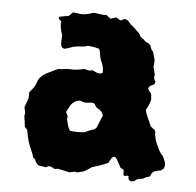

<svg xmlns="http://www.w3.org/2000/svg" viewBox="-45 -569 656 642"><g transform="rotate(5 283.5 -248.5)"><path d="M524 -49Q527 -42 526 -36Q525 -30 522 -24Q521 -23 518 -21.5Q515 -20 513 -18Q509 -17 506 -17Q503 -17 499 -15Q484 -12 481 1Q480 3 477 6Q470 7 467 8.5Q464 10 455 15Q448 15 441 17Q434 19 428 25Q426 25 425 25.5Q424 26 422 26Q418 28 413 24.5Q408 21 408 16V10Q404 8 398.5 10Q393 12 390 6V-9Q387 -11 384.5 -12.5Q382 -14 379 -15Q375 -23 370 -32Q365 -41 360 -48Q356 -51 353 -50Q350 -49 348 -47Q346 -45 345 -42.5Q344 -40 342 -38Q340 -36 339 -33Q338 -30 336 -28Q323 -22 310 -17.5Q297 -13 285 -10Q278 -5 271 -1Q264 3 258 7Q252 8 246 10Q240 12 235 13Q229 10 223.5 11.5Q218 13 210 15Q201 13 191 10.5Q181 8 170 6Q167 7 164 7Q161 7 159 8Q155 6 152.5 4Q150 2 146 1Q141 -1 137 1Q133 3 128 5Q123 3 117 2.5Q111 2 105 1Q100 -4 96.5 -8Q93 -12 92 -18Q90 -20 88 -21.5Q86 -23 85 -24Q81 -38 76 -48Q62 -78 57 -114Q55 -116 53 -118.5Q51 -121 48 -124Q47 -133 46 -141.5Q45 -150 43 -160Q45 -166 45 -171Q43 -181 41 -189Q45 -201 49.5 -213Q54 -225 52 -238Q54 -242 57 -245.5Q60 -249 62 -252Q71 -262 75 -275Q78 -286 85.5 -294Q93 -302 102 -307Q113 -312 123.5 -317.5Q134 -323 144 -327Q146 -327 149.5 -326.5Q153 -326 155 -327Q173 -330 186 -329Q192 -328 198 -329Q204 -330 209 -330L230 -334Q236 -333 242 -331Q248 -329 254 -332Q256 -332 257.5 -331.5Q259 -331 260 -331Q265 -329 269 -326.5Q273 -324 278 -324Q289 -322 292 -328Q291 -345 289.5 -350Q288 -355 283 -366Q280 -372 279 -378.5Q278 -385 277 -391Q276 -395 275.5 -398.5Q275 -402 271 -406Q258 -410 239 -412H233Q224 -408 214 -408Q204 -408 193 -406Q186 -405 178.5 -402Q171 -399 163 -397Q155 -393 147 -401Q144 -410 144.5 -419.5Q145 -429 146 -439Q144 -446 141 -455.5Q138 -465 138 -478L139 -485Q138 -487 135.5 -489Q133 -491 131 -492Q128 -495 130 -498Q130 -501 133 -501Q141 -503 148 -504Q155 -505 162 -506L174 -518Q176 -519 179 -519Q202 -515 212.5 -516Q223 -517 245 -524Q256 -523 266.5 -521Q277 -519 288 -520Q291 -517 294.5 -514.5Q298 -512 302 -509Q307 -511 312 -512.5Q317 -514 321 -515Q327 -511 334 -507Q339 -506 342.5 -509Q346 -512 350 -512Q359 -511 364.5 -503.5Q370 -496 377 -491Q383 -487 388.5 -481Q394 -475 400 -470Q402 -467 404 -464Q406 -461 407 -458Q412 -454 416 -451.5Q420 -449 423 -445Q428 -441 433.5 -439Q439 -437 442 -432Q444 -427 446 -421.5Q448 -416 453 -412Q456 -402 459 -391.5Q462 -381 460 -370Q460 -365 459 -361Q461 -356 462 -350Q463 -344 465 -339V-334Q465 -331 464.5 -327.5Q464 -324 465 -322Q467 -316 470 -313Q470 -307 465 -302Q463 -301 460 -300Q457 -299 455 -297Q443 -290 452 -279Q453 -278 455.5 -275.5Q458 -273 459 -270Q460 -266 460 -261.5Q460 -257 461 -252Q457 -233 446 -216Q449 -202 455.5 -189Q462 -176 467 -162Q472 -159 475 -156Q478 -153 482 -151Q483 -148 483.5 -147Q484 -146 484 -144Q484 -134 486.5 -124Q489 -114 493 -105Q497 -96 501 -88Q505 -80 511 -72Q516 -68 519 -61Q522 -54 524 -49ZM305 -184Q299 -199 290 -204Q279 -209 276 -217Q275 -221 272 -222Q269 -223 266 -224Q262 -224 256.5 -223.5Q251 -223 246 -222Q240 -222 234.5 -224Q229 -226 224 -227Q215 -227 207 -222Q203 -219 200 -216.5Q197 -214 194 -210L181 -186Q183 -180 186 -175.5Q189 -171 186 -163Q188 -154 190.5 -144.5Q193 -135 198 -126Q200 -124 201 -124Q212 -122 223 -122Q234 -122 244 -123Q248 -123 250 -124Q261 -130 277 -135Q283 -136 288 -144Q292 -153 296 -163.5Q300 -174 305 -184ZM93 -20Q93 -20 92.5 -20Q92 -20 92 -18Q94 -20 93 -20Z"/></g></svg>

Font: Daruma Drop One
Style: Regular
Weight: 400
Designer: Maniackers Design
Version: Version 1.000